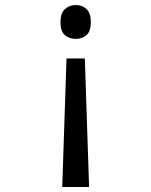

<svg xmlns="http://www.w3.org/2000/svg" viewBox="-20 -560 603 765"><path d="M282 -540Q308 -540 325 -523.5Q342 -507 342 -472Q342 -436 325 -420.5Q308 -405 282 -405Q256 -405 238.5 -420Q221 -435 221 -472Q221 -508 239 -524Q257 -540 282 -540ZM318 -327 335 185H228L245 -327Z"/></svg>

Font: Noto Sans Mono SemiCondensed
Style: Regular
Weight: 400
Width: 4
Designer: Monotype Design Team
Foundry: Monotype Imaging Inc.
Version: Version 2.014